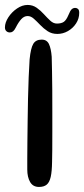

<svg xmlns="http://www.w3.org/2000/svg" viewBox="-58 -752 341 778"><path d="M100 5.5Q75.5 5.5 64 -14.5Q52.5 -34.5 52.5 -65Q52.5 -79 52.5 -108.2Q52.5 -137.5 53 -177Q53.5 -216.5 54 -261.5Q54.5 -306.5 55.5 -352.2Q56.5 -398 58.2 -439Q60 -480 62 -511.5Q66.5 -557 76.8 -574.2Q87 -591.5 111 -591.5Q132 -591.5 140.5 -573.2Q149 -555 151.5 -522Q152 -499.5 152.8 -464.2Q153.5 -429 153.8 -387Q154 -345 154 -301.5Q154 -258 154 -217.8Q154 -177.5 153.8 -145.5Q153.5 -113.5 153 -96Q152.5 -57.5 147.5 -35.2Q142.5 -13 131.2 -3.8Q120 5.5 100 5.5ZM-18 -620.5Q-26.5 -620.5 -32.2 -625.8Q-38 -631 -38 -641Q-38 -660.5 -24.2 -681.8Q-10.5 -703 10.8 -717.5Q32 -732 54 -732Q74.5 -732 90.8 -720.5Q107 -709 120.2 -694.2Q133.5 -679.5 146 -668Q158.5 -656.5 172.5 -656.5Q190 -656.5 200.2 -663.2Q210.5 -670 219.5 -691.5Q226.5 -709 232.5 -714.5Q238.5 -720 247 -720Q253 -720 258 -715.8Q263 -711.5 263 -700Q263 -676.5 250.2 -657Q237.5 -637.5 217.2 -626Q197 -614.5 174.5 -614.5Q152 -614.5 135.2 -625.5Q118.5 -636.5 105 -650.8Q91.5 -665 79.2 -676Q67 -687 54 -687Q39.5 -687 28 -674.2Q16.5 -661.5 6 -640.5Q0.5 -629.5 -5.2 -625Q-11 -620.5 -18 -620.5Z"/></svg>

Font: Gluten Thin Light
Style: Regular
Weight: 300
Version: Version 1.300